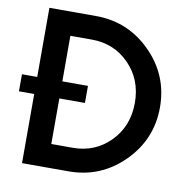

<svg xmlns="http://www.w3.org/2000/svg" viewBox="-83 -831 901 913"><g transform="rotate(10 368.0 -375.0)"><path d="M307.5 -750Q462.5 -750 572.5 -640Q682.5 -530 682.5 -375Q682.5 -220 572.5 -110Q462.5 0 307.5 0H82.5V-333.8H8.8V-416.2H82.5V-750ZM307.5 -113.8Q415 -113.8 488.1 -188.1Q561.2 -262.5 561.2 -375Q561.2 -487.5 488.1 -561.9Q415 -636.2 307.5 -636.2H203.8V-416.2H327.5V-333.8H203.8V-113.8Z"/></g></svg>

Font: Now Medium
Style: Regular
Weight: 500
Designer: Alfredo Marco Pradil
Foundry: Alfredo Marco Pradil
Version: Version 1.002;PS 001.002;hotconv 1.0.88;makeotf.lib2.5.64775